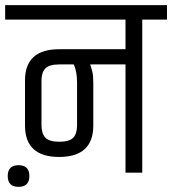

<svg xmlns="http://www.w3.org/2000/svg" viewBox="-44 -670 668 745"><path d="M28 55Q-14 55 -14 13Q-14 -29 28 -29Q70 -29 70 13Q70 55 28 55ZM186 -420Q147 -420 132 -404.5Q117 -389 117 -357V-184Q117 -152 132 -136Q147 -120 186 -120Q225 -120 240 -135.5Q255 -151 255 -184V-348Q255 -394 242 -420ZM443 -420H306Q308 -413 310 -407Q312 -401 314 -393Q318 -377 318 -349V-183Q318 -61 185.5 -61Q53 -61 53 -183V-358Q53 -479 186 -479H443V-594H-24V-650H604V-594H508V0H443Z"/></svg>

Font: Khand
Style: Regular
Weight: 400
Designer: Devanagari: Sanchit Sawaria, Jyotish Sonowal; Latin: Satya Rajpurohit
Foundry: Indian Type Foundry
Version: Version 1.101;PS 1.0;hotconv 1.0.78;makeotf.lib2.5.61930; tt